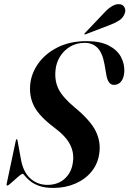

<svg xmlns="http://www.w3.org/2000/svg" viewBox="-20 -913 635 943"><path d="M242.5 10Q199 10 171 -0.5Q143 -11 126.8 -24.8Q110.5 -38.5 102.5 -49Q94.5 -59.5 91 -59.5Q87 -59.5 76.2 -50.8Q65.5 -42 52.8 -30.5Q40 -19 29.8 -10.2Q19.5 -1.5 16.5 -1.5Q11.5 -1.5 12.5 -9L57.5 -221.5Q59.5 -229.5 62 -229.5Q65 -229.5 66 -222.5L82 -135Q92.5 -70 128 -37.5Q163.5 -5 213 -5Q264 -5 297.5 -35Q331 -65 337.5 -113Q345.5 -159 325.2 -201Q305 -243 246 -287Q176 -339.5 149.8 -387Q123.5 -434.5 128 -494Q132.5 -551 167.5 -600.5Q202.5 -650 263.2 -680.5Q324 -711 405 -711Q472 -711 513.8 -689.5Q555.5 -668 574 -633.5Q592.5 -599 590.5 -560Q588.5 -530 575 -513Q561.5 -496 539.5 -496Q511 -496 502.5 -544L493.5 -596Q483 -654 458.8 -678.2Q434.5 -702.5 396.5 -702.5Q355.5 -702.5 324.2 -683.8Q293 -665 274.2 -634.2Q255.5 -603.5 252.5 -567Q247.5 -514 268.8 -473.2Q290 -432.5 347.5 -385Q426.5 -319.5 451.2 -266.8Q476 -214 467.5 -159.5Q460.5 -107.5 429 -69.5Q397.5 -31.5 348.8 -10.8Q300 10 242.5 10ZM492.5 -851Q533 -894 564 -892.5Q583 -892 590.5 -878.5Q598 -865 594 -851Q586.5 -826.5 565.8 -813Q545 -799.5 521.5 -791L400 -744.5Q395.5 -742.5 394.5 -745Q393.5 -747 397 -750.5Z"/></svg>

Font: Fraunces 144pt S000 SemiBold
Style: Italic
Weight: 600
Italic angle: -16°
Version: Version 1.000; ttfautohint (v1.8.3)